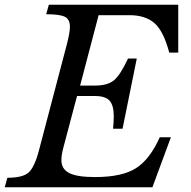

<svg xmlns="http://www.w3.org/2000/svg" viewBox="-46 -790 806 810"><path d="M-15 -40Q50 -40 75 -62.5Q100 -85 119 -158L235 -599Q249 -652 249 -677Q249 -709 227 -719.5Q205 -730 149 -730L160 -770H706V-568H668Q644 -659 605.5 -692.5Q567 -726 500 -726H370L292 -429H355Q408 -429 435 -451.5Q462 -474 494 -543H531L471 -247H431Q434 -277 434 -299Q434 -345 416.5 -365Q399 -385 354 -385H279L222 -170Q213 -137 213 -114Q213 -77 246 -60Q279 -43 355 -43Q468 -43 527 -80Q586 -117 628 -211H675L597 0H-26Z"/></svg>

Font: Libre Baskerville
Style: Italic
Weight: 400
Italic angle: -15°
Designer: Pablo Impallari, Rodrigo Fuenzalida
Foundry: Pablo Impallari, Rodrigo Fuenzalida
Version: Version 1.051;Glyphs 3.2.3 (3260)